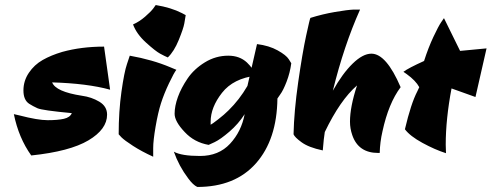

<svg xmlns="http://www.w3.org/2000/svg" viewBox="-20 -590 1951 762"><path d="M405 -135Q405 -77 331 -33Q257 11 104 27Q54 -43 35 -137Q35 -137 57 -132Q130 -113 169.5 -113Q209 -113 233.5 -118.5Q258 -124 265 -141Q147 -152 128.5 -160.5Q110 -169 96 -178Q73 -193 73 -231Q73 -269 94.5 -301Q116 -333 149.5 -352Q183 -371 227 -384Q303 -405 393 -405L417 -234Q326 -259 187 -263Q201 -226 305 -210Q343 -205 374 -186.5Q405 -168 405 -135Z M588 32Q542 11 508 -11Q474 -33 462 -45L451 -57Q451 -148 462 -226Q473 -304 484 -336L495 -369Q585 -353 656 -323L680 -313Q671 -302 651 -260Q631 -218 619 -180.5Q607 -143 597.5 -87.5Q588 -32 588 -2.5Q588 27 588 32ZM646 -362Q634 -367 615.5 -377Q597 -387 559.5 -421Q522 -455 508 -493Q533 -504 555.5 -523.5Q578 -543 588 -556L598 -570Q659 -560 702 -538L717 -530Q715 -517 711.5 -497Q708 -477 689.5 -431.5Q671 -386 646 -362Z M670 12Q700 29 774 29Q848 29 893 -19.5Q938 -68 951 -137Q926 -98 890.5 -67.5Q855 -37 832 -26L808 -15Q751 -25 713 -66Q673 -108 673 -138.5Q673 -169 686 -205Q699 -241 724.5 -278.5Q750 -316 793 -342.5Q836 -369 886 -369Q931 -369 960 -342Q985 -318 997 -290Q906 -279 861 -221.5Q816 -164 816 -107Q816 -101 816 -95Q821 -97 845.5 -116Q870 -135 887 -152Q930 -194 962 -249L1000 -415Q1048 -409 1082 -390Q1116 -371 1126 -355L1136 -339Q1131 -301 1117.5 -266Q1104 -231 1092 -215L1081 -199Q1079 -36 996 58Q913 152 763 152Q746 144 727 118Q690 69 670 12Z M1454 -377Q1513 -377 1570 -244Q1522 -180 1498 -69Q1488 -26 1487 17H1481Q1402 17 1378 -54Q1369 -80 1369 -107Q1369 -166 1397 -251Q1330 -193 1269 -66Q1265 -43 1261 7Q1204 -5 1176 -26Q1150 -45 1145 -57Q1147 -149 1163.5 -264Q1180 -379 1195 -448.5Q1210 -518 1212 -519Q1260 -534 1309.5 -542.5Q1359 -551 1384 -552H1409Q1345 -409 1301 -230Q1339 -298 1379.5 -337.5Q1420 -377 1454 -377Z M1772 -239Q1749 -117 1749 -16Q1749 2 1750 18Q1706 4 1656.5 -23Q1607 -50 1587 -77Q1611 -179 1636 -227L1644 -244Q1630 -270 1594 -296L1581 -305Q1601 -320 1663 -348Q1680 -401 1700 -443.5Q1720 -486 1731 -502L1742 -518L1806 -388L1911 -398L1867 -205Z"/></svg>

Font: Ceviche One
Style: Regular
Weight: 400
Version: Version 1.002